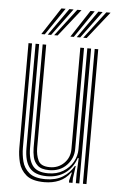

<svg xmlns="http://www.w3.org/2000/svg" viewBox="-55 -804 526 851"><g transform="rotate(5 208.5 -379.0)"><path d="M175 7.8Q120.2 7.8 94 -14.5Q67.8 -36.8 59.6 -69.4Q51.5 -102 51.5 -133V-600H67.2V-135.2Q67.2 -106 74.6 -76Q82 -46 105.9 -25.9Q129.8 -5.8 179.2 -5.8Q224 -5.8 255 -24.8Q286 -43.8 303.8 -75.5H307.5L299.8 -20.5V0H284V-9.5L293.2 -45.2H290Q269.5 -17 240.2 -4.6Q211 7.8 175 7.8ZM346 0V-600H361.8V0ZM191.2 -47.2Q156.2 -47.2 140 -62.2Q123.8 -77.2 119.1 -98.6Q114.5 -120 114.5 -139.5V-600H130.2V-140.2Q130.2 -109.8 141.6 -85.1Q153 -60.5 193.2 -60.5Q231 -60.5 256.5 -85.9Q282 -111.2 282 -149V-600H298.5V-150Q298.5 -109 269 -78.1Q239.5 -47.2 191.2 -47.2ZM183.2 -19.5Q129.5 -19.8 106.2 -48.8Q83 -77.8 83 -136V-600H98.8V-137.5Q98.8 -87.2 118.5 -60Q138.2 -32.8 187.8 -32.8Q226.5 -32.8 254.6 -49.9Q282.8 -67 298 -94Q313.2 -121 313.2 -150.8V-600H330V0H314.5V-44L317.5 -111.8H313.5Q298.8 -68 264.9 -43.6Q231 -19.2 183.2 -19.5ZM104.5 -645 183.5 -766H202.2L119.8 -645ZM133.2 -645 218.8 -766H237.5L148.2 -645ZM161.8 -645 254 -766H272.8L177 -645ZM233.8 -645 312.8 -766H331.5L249 -645ZM262.2 -645 348 -766H366.8L277.5 -645ZM291 -645 383.2 -766H402L306.2 -645Z"/></g></svg>

Font: Big Shoulders Inline Text
Style: Regular
Weight: 400
Designer: Patric King
Foundry: XO Type Co
Version: Version 1.000